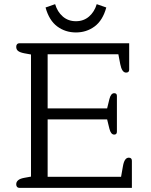

<svg xmlns="http://www.w3.org/2000/svg" viewBox="-20 -903 724 923"><path d="M199 -867 245 -883Q256 -846 282 -823.5Q308 -801 345 -801Q382 -801 408 -823.5Q434 -846 445 -883L491 -867Q474 -805 435 -776Q396 -747 345 -747Q294 -747 255 -776Q216 -805 199 -867ZM58 -17Q58 -41 96 -48L129 -54V-641L96 -647Q76 -651 67 -658Q58 -665 58 -678Q58 -686 62 -690.5Q66 -695 72 -695H601V-568Q601 -554 586 -554Q566 -554 558 -595L549 -642H209V-382H495L506 -427Q513 -455 529 -455Q542 -455 542 -442V-270Q542 -256 529 -256Q513 -256 506 -284L495 -329H209V-53H562L571 -104Q578 -145 599 -145Q614 -145 614 -130V0H72Q66 0 62 -4.5Q58 -9 58 -17Z"/></svg>

Font: Maitree
Style: Regular
Weight: 400
Designer: CadsonDemak Team
Foundry: CadsonDemak
Version: Version 1.000